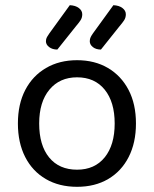

<svg xmlns="http://www.w3.org/2000/svg" viewBox="-20 -707 593 740"><path d="M504 -231Q504 -157 476 -102Q448 -47 397 -17Q346 13 277 13Q208 13 156.5 -17Q105 -47 77 -102Q49 -157 49 -231Q49 -306 77.5 -360.5Q106 -415 157.5 -445Q209 -475 277 -475Q345 -475 396 -445Q447 -415 475.5 -360.5Q504 -306 504 -231ZM277 -409Q210 -409 170.5 -361.5Q131 -314 131 -231Q131 -147 169.5 -100Q208 -53 277 -53Q345 -53 383.5 -100.5Q422 -148 422 -231Q422 -314 383.5 -361.5Q345 -409 277 -409ZM170 -578 249 -687Q271 -686 284 -676Q297 -666 297 -652Q297 -639 290.5 -629Q284 -619 272 -605L201 -516Q182 -516 169.5 -525.5Q157 -535 157 -548Q157 -557 161 -564Q165 -571 170 -578ZM338 -578 417 -687Q439 -686 452 -676Q465 -666 465 -652Q465 -639 458.5 -629Q452 -619 440 -605L369 -516Q350 -516 338 -525.5Q326 -535 326 -548Q326 -557 329.5 -564Q333 -571 338 -578Z"/></svg>

Font: Baloo Tammudu 2
Style: Regular
Weight: 400
Designer: Maithili Shingre, Omkar Shende and Ek Type
Foundry: Ek Type
Version: Version 1.700